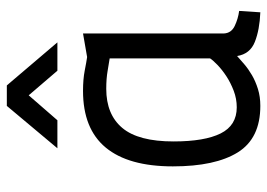

<svg xmlns="http://www.w3.org/2000/svg" viewBox="-130 -642 782 562"><g transform="rotate(-90 261.0 -361.0)"><path d="M444 -97Q445 -75 466 -65Q487 -55 510 -52L506 10Q455 8 419.5 -6Q384 -20 378 -58Q368 -49 354 -37Q340 -25 322 -14.5Q304 -4 281.5 3Q259 10 232 10Q137 10 96 -56Q55 -122 55 -246Q55 -376 110 -442.5Q165 -509 276 -509Q310 -509 335.5 -504Q361 -499 375 -497L444 -509ZM228 -59Q253 -59 276.5 -68Q300 -77 319 -89.5Q338 -102 352 -115.5Q366 -129 371 -137V-431Q357 -433 334.5 -437Q312 -441 282 -441Q207 -441 167.5 -394Q128 -347 128 -244Q128 -153 151.5 -106Q175 -59 228 -59ZM232 -732H292L418 -584H335L263 -668L190 -584H108Z"/></g></svg>

Font: Panefresco 400wt
Style: Regular
Weight: 400
Foundry: Campivisivi & Chank Co
Version: Version 1.002